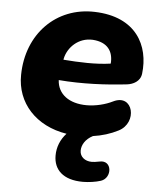

<svg xmlns="http://www.w3.org/2000/svg" viewBox="-51 -547 660 789"><g transform="rotate(5 279.0 -152.0)"><path d="M320 198C343 198 373 194 394 187C439 172 434 97 381 109C366 112 357 113 349 113C321 113 300 96 300 71C300 48 314 23 345 7C381 2 417 -9 448 -25C524 -63 496 -182 415 -142C385 -127 345 -117 308 -117C236 -117 188 -152 185 -210C282 -202 381 -207 467 -217C490 -220 520 -233 524 -266C538 -382 480 -497 308 -502C149 -507 31 -387 29 -218C27 -102 109 -13 236 7C212 33 199 65 199 100C199 158 238 198 320 198ZM197 -295 198 -301C208 -346 250 -390 310 -387C371 -383 396 -347 392 -296C330 -287 263 -290 197 -295Z"/></g></svg>

Font: SN Pro Heavy
Style: Italic
Weight: 800
Italic angle: -9°
Designer: Tobias Whetton
Foundry: Supernotes
Version: Version 1.001;Glyphs 3.2 (3249)